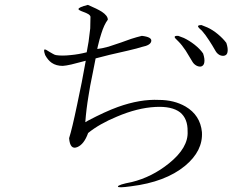

<svg xmlns="http://www.w3.org/2000/svg" viewBox="-20 -784 1040 799"><path d="M356.4 -710 355.5 -666Q352.5 -640.6 348.6 -610.4Q344.7 -585 340.8 -566.4Q306.6 -557.6 273.4 -554.7Q237.3 -550.8 212.9 -554.7Q207 -555.7 199.2 -560.5Q195.3 -562.5 185.5 -568.4Q169.9 -579.1 166 -578.1Q160.2 -577.1 168 -554.7Q179.7 -533.2 195.3 -522.5Q213.9 -509.8 241.2 -509.8Q254.9 -510.7 276.4 -515.6Q288.1 -518.6 314.5 -525.4L336.9 -531.2Q321.3 -442.4 300.8 -347.7Q280.3 -249 267.6 -209Q271.5 -159.2 301.8 -171.9Q330.1 -183.6 346.7 -230.5Q393.6 -268.6 466.8 -298.8Q551.8 -335 626 -338.9Q695.3 -342.8 729.5 -316.4Q761.7 -290 760.7 -237.3Q764.6 -169.9 683.6 -104.5Q612.3 -46.9 528.3 -26.4Q471.7 -15.6 470.7 -7.8Q469.7 -1 525.4 -8.8Q668 -26.4 750 -93.8Q825.2 -156.2 820.3 -234.4Q813.5 -304.7 752 -340.8Q704.1 -368.2 641.6 -368.2Q563.5 -372.1 470.7 -338.9Q418.9 -320.3 344.7 -281.2L335 -275.4Q338.9 -329.1 348.6 -386.7Q353.5 -420.9 366.2 -481.4L377.9 -541L435.5 -555.7Q487.3 -567.4 511.7 -573.2Q553.7 -583 571.3 -588.9Q606.4 -595.7 609.4 -612.3Q613.3 -629.9 570.3 -634.8Q549.8 -629.9 525.4 -622.1Q510.7 -617.2 484.4 -607.4Q447.3 -594.7 431.6 -589.8Q403.3 -582 384.8 -580.1L386.7 -589.8Q394.5 -623 401.4 -643.6Q413.1 -681.6 428.7 -702.1Q428.7 -718.8 403.3 -735.4Q384.8 -747.1 345.7 -763.7Q306.6 -753.9 306.6 -746.1Q305.7 -742.2 327.1 -734.4Q342.8 -728.5 348.6 -724.6Q358.4 -717.8 356.4 -710ZM842.8 -669.9 818.4 -679.7Q800.8 -679.7 804.7 -671.9Q807.6 -667 820.3 -656.2Q835 -639.6 850.6 -615.2Q862.3 -597.7 877.9 -570.3Q883.8 -560.5 894.5 -554.7Q906.2 -549.8 915 -552.7Q924.8 -555.7 926.8 -567.4Q929.7 -582 921.9 -605.5Q908.2 -624 885.7 -642.6Q864.3 -660.2 842.8 -669.9ZM745.1 -626 721.7 -634.8Q705.1 -635.7 707 -628.9Q708 -625 718.8 -615.2L722.7 -611.3Q737.3 -596.7 752.9 -573.2Q761.7 -558.6 778.3 -531.2L781.2 -526.4Q787.1 -516.6 797.9 -510.7Q809.6 -504.9 818.4 -507.8Q828.1 -511.7 830.1 -523.4Q833 -538.1 825.2 -561.5Q812.5 -580.1 789.1 -598.6Q767.6 -615.2 745.1 -626Z"/></svg>

Font: Batang
Style: Regular
Weight: 400
Version: Version 2.21